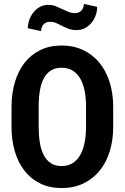

<svg xmlns="http://www.w3.org/2000/svg" viewBox="-20 -954 640 984"><path d="M478 -918.9Q478 -897 470.5 -875.5Q462.9 -854 449 -837.2Q435.1 -820.3 415.8 -810.1Q396.5 -799.8 372.6 -799.8Q349.1 -799.8 331.8 -806.4Q314.5 -813 299.1 -821Q283.7 -829.1 268.6 -835.7Q253.4 -842.3 234.4 -842.3Q216.8 -842.3 203.9 -829.6Q190.9 -816.9 190.9 -794.4L122.6 -809.1Q122.6 -830.6 130.1 -852.1Q137.7 -873.5 151.4 -890.6Q165 -907.7 184.3 -918.5Q203.6 -929.2 227.5 -929.2Q247.1 -929.2 264.2 -922.6Q281.2 -916 297.6 -908Q314 -899.9 330.6 -893.3Q347.2 -886.7 365.7 -886.7Q383.3 -886.7 396.5 -899.2Q409.7 -911.6 409.7 -934.1ZM560.1 -303.2Q560.1 -234.9 542 -177.2Q523.9 -119.6 489.7 -78.1Q455.6 -36.6 406.5 -13.4Q357.4 9.8 295.9 9.8Q234.4 9.8 186.5 -13.4Q138.7 -36.6 106 -78.4Q73.2 -120.1 56.2 -177.5Q39.1 -234.9 39.1 -303.2V-406.7Q39.1 -475.1 56.2 -532.7Q73.2 -590.3 106 -632.1Q138.7 -673.8 186.3 -697.3Q233.9 -720.7 295.4 -720.7Q357.4 -720.7 406.5 -697.3Q455.6 -673.8 489.7 -632.1Q523.9 -590.3 542 -532.7Q560.1 -475.1 560.1 -406.7ZM420.9 -407.7Q420.9 -451.2 413.8 -487.8Q406.7 -524.4 391.6 -550.8Q376.5 -577.1 352.8 -592Q329.1 -606.9 295.4 -606.9Q262.2 -606.9 239.7 -592Q217.3 -577.1 203.6 -550.8Q189.9 -524.4 184.1 -487.8Q178.2 -451.2 178.2 -407.7V-303.2Q178.2 -260.3 184.1 -223.6Q189.9 -187 203.6 -160.2Q217.3 -133.3 239.7 -118.2Q262.2 -103 295.9 -103Q329.1 -103 352.8 -118.2Q376.5 -133.3 391.4 -159.9Q406.2 -186.5 413.6 -223.1Q420.9 -259.8 420.9 -303.2Z"/></svg>

Font: TypoPRO Roboto Mono
Style: Bold
Weight: 700
Designer: Google
Version: Version 2.000986; 2015; ttfautohint (v1.3)